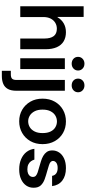

<svg xmlns="http://www.w3.org/2000/svg" viewBox="568 -1322 959 2136"><g transform="rotate(90 1048.0 -254.5)"><path d="M50 0V-705H169V-414H172Q199 -460 241.5 -484Q284 -508 339 -508Q398 -508 440.5 -482.5Q483 -457 505.5 -406.5Q528 -356 528 -282V0H409V-270Q409 -336 382.5 -371.5Q356 -407 300 -407Q263 -407 233.5 -389Q204 -371 187 -337.5Q170 -304 170 -256V0Z M629 0V-496H749V0ZM689 -572Q656 -572 634.5 -592Q613 -612 613 -643Q613 -673 634.5 -693.5Q656 -714 689 -714Q722 -714 743.5 -693.5Q765 -673 765 -643Q765 -613 743.5 -592.5Q722 -572 689 -572Z M768 205V105H808Q842 105 856 91Q870 77 870 43V-496H990V44Q990 102 970.5 137.5Q951 173 914 189Q877 205 826 205ZM931 -572Q897 -572 876 -592Q855 -612 855 -643Q855 -673 876 -693.5Q897 -714 931 -714Q964 -714 985.5 -693.5Q1007 -673 1007 -643Q1007 -613 985.5 -592.5Q964 -572 931 -572Z M1330 12Q1259 12 1202 -21Q1145 -54 1111.5 -112.5Q1078 -171 1078 -248Q1078 -325 1111.5 -384Q1145 -443 1202.5 -475.5Q1260 -508 1331 -508Q1403 -508 1460 -475.5Q1517 -443 1550.5 -384Q1584 -325 1584 -248Q1584 -171 1550.5 -112.5Q1517 -54 1459.5 -21Q1402 12 1330 12ZM1330 -88Q1366 -88 1395.5 -106Q1425 -124 1443 -159.5Q1461 -195 1461 -248Q1461 -302 1443.5 -337.5Q1426 -373 1396 -390.5Q1366 -408 1332 -408Q1297 -408 1267 -390.5Q1237 -373 1218.5 -337.5Q1200 -302 1200 -248Q1200 -195 1218.5 -159.5Q1237 -124 1266.5 -106Q1296 -88 1330 -88Z M1865 12Q1801 12 1751 -9.5Q1701 -31 1671.5 -69Q1642 -107 1636 -157H1756Q1762 -137 1774.5 -119Q1787 -101 1809.5 -90Q1832 -79 1864 -79Q1893 -79 1912 -87.5Q1931 -96 1940 -110Q1949 -124 1949 -139Q1949 -161 1936 -173Q1923 -185 1898 -193.5Q1873 -202 1839 -211Q1808 -220 1775 -230Q1742 -240 1715 -255.5Q1688 -271 1671 -295Q1654 -319 1654 -356Q1654 -399 1677.5 -433.5Q1701 -468 1745 -488Q1789 -508 1851 -508Q1937 -508 1989.5 -467.5Q2042 -427 2051 -354H1937Q1932 -384 1909.5 -400Q1887 -416 1850 -416Q1812 -416 1791.5 -401Q1771 -386 1771 -364Q1771 -348 1783.5 -337Q1796 -326 1820.5 -318.5Q1845 -311 1879 -301Q1931 -287 1974 -271.5Q2017 -256 2043 -228Q2069 -200 2069 -150Q2070 -103 2045 -66.5Q2020 -30 1974 -9Q1928 12 1865 12Z"/></g></svg>

Font: DM Sans 36pt SemiBold
Style: Regular
Weight: 600
Designer: Colophon Foundry, Jonny Pinhorn
Foundry: Colophon Foundry
Version: Version 4.004;gftools[0.9.30]